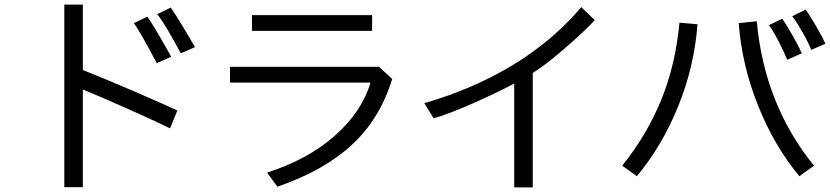

<svg xmlns="http://www.w3.org/2000/svg" viewBox="-20 -808 3627 839"><path d="M342 -417V10H261V-788H342V-502Q434 -466 570.5 -407Q707 -348 755 -325L723 -247Q678 -270 550.5 -327Q423 -384 342 -417ZM565 -707 624 -735Q646 -706 717 -580L728 -560L665 -532Q591 -672 565 -707ZM667 -746 726 -775Q742 -753 776.5 -696Q811 -639 832 -602L770 -575Q749 -615 717.5 -669Q686 -723 667 -746Z M1599 -447H985V-516H1636L1694 -463Q1640 -288 1517.5 -175Q1395 -62 1192 8L1147 -54Q1324 -110 1442.5 -214.5Q1561 -319 1599 -447ZM1081 -742H1606V-673H1081Z M1875 -291 1834 -357Q2051 -420 2224.5 -526Q2398 -632 2520 -777L2579 -720Q2538 -675 2452.5 -600.5Q2367 -526 2308 -489V11H2227V-443Q2156 -405 2051.5 -358.5Q1947 -312 1875 -291Z M2949 -709 3028 -702Q3014 -517 2943.5 -343.5Q2873 -170 2763 -38L2699 -84Q2806 -217 2869 -370.5Q2932 -524 2949 -709ZM3208 -707 3287 -715Q3320 -351 3537 -84L3473 -38Q3364 -169 3293 -345.5Q3222 -522 3208 -707ZM3442 -737 3500 -766Q3519 -741 3547 -692.5Q3575 -644 3587 -617L3525 -590Q3513 -621 3487.5 -666Q3462 -711 3442 -737ZM3340 -698 3398 -726Q3415 -703 3442.5 -654.5Q3470 -606 3484 -575L3420 -547Q3407 -579 3383 -626Q3359 -673 3340 -698Z"/></svg>

Font: Kakao Big Sans
Style: Regular
Weight: 400
Designer: Park Young-rak; Lee Sang-min; Kim Jung-jin; Min Bon; Park Min-gyu;
Foundry: Kakao Corporation
Version: Version 2.003